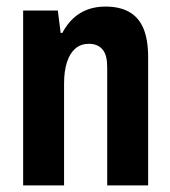

<svg xmlns="http://www.w3.org/2000/svg" viewBox="-20 -559 513 579"><path d="M49.8 0V-527.2H154.4L162.9 -459.7H167.9Q182.1 -486.4 201.1 -503.9Q220.1 -521.4 244.3 -530.3Q268.5 -539.2 298 -539.2Q340.9 -539.2 369.6 -523Q398.4 -506.7 412.5 -473.3Q426.7 -439.8 426.7 -386.7V0H303.3V-356.2Q303.3 -373.5 300.2 -386.8Q297 -400.1 290 -408.8Q283.1 -417.6 272.7 -422.2Q262.3 -426.9 247.6 -426.9Q224.1 -426.9 207.4 -412.8Q190.8 -398.7 182 -371.8Q173.2 -345 173.2 -306.3V0Z"/></svg>

Font: Archivo SemiBold Condensed
Style: Regular
Weight: 600
Width: 3
Version: Version 2.001